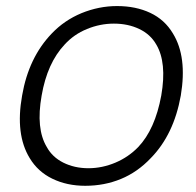

<svg xmlns="http://www.w3.org/2000/svg" viewBox="-20 -598 648 634"><path d="M78 -76Q30 -154.5 53 -282.5Q74.5 -408 151 -487.5Q192.5 -531 249 -554.5Q306.5 -578 366.5 -578Q428.5 -578 476.2 -555.5Q524 -533 551 -487.5Q598.5 -410.5 577 -282.5Q554 -153.5 478 -76Q434 -29.5 379.2 -7Q324.5 15.5 261.5 15.5Q201 15.5 153 -7.8Q105 -31 78 -76ZM496 -451Q477 -484.5 440 -502.2Q403 -520 356 -520Q310.5 -520 267.2 -502.2Q224 -484.5 193.5 -451Q136 -390 117.5 -282.5Q98 -173 134.5 -112.5Q143.5 -96 157.2 -83Q171 -70 189 -61Q207 -52 228 -47.2Q249 -42.5 272 -42.5Q294.5 -42.5 317.2 -47.2Q340 -52 361.2 -61Q382.5 -70 401.5 -83Q420.5 -96 436.5 -112.5Q492 -171 512.5 -282.5Q531.5 -391.5 496 -451Z"/></svg>

Font: Russisch Sans Light
Style: Italic
Weight: 300
Italic angle: -10°
Designer: Michael Sharanda (font) & Cristiano Sobral (main changes)
Foundry: Michael Sharanda
Version: Version 2.00;September 8, 2020;FontCreator 13.0.0.2681 64-bi